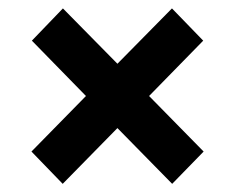

<svg xmlns="http://www.w3.org/2000/svg" viewBox="-20 -481 562 459"><path d="M185.5 -251.5 56.2 -383.8 130.4 -460.9 260.7 -328.6 391.1 -460.9 465.8 -383.8 336.4 -251.5 466.8 -118.7 391.6 -41.5 260.7 -174.8 129.9 -41.5 55.2 -118.7Z"/></svg>

Font: Vazirmatn FD NL
Style: Bold
Weight: 700
Designer: Saber Rastikerdar
Foundry: Saber Rastikerdar
Version: Version 33.003